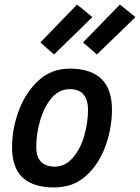

<svg xmlns="http://www.w3.org/2000/svg" viewBox="-20 -811 614 842"><path d="M218 11Q127 11 80 -31.5Q33 -74 33 -166Q33 -248 63 -327.5Q93 -407 149.5 -458.5Q206 -510 286 -510Q471 -510 471 -330Q471 -250 443 -171.5Q415 -93 358.5 -41Q302 11 218 11ZM218 -80Q265 -80 298.5 -118Q332 -156 349 -214Q366 -272 366 -332Q366 -371 347 -395.5Q328 -420 286 -420Q239 -420 206.5 -381.5Q174 -343 156.5 -284.5Q139 -226 139 -165Q139 -83 218 -80ZM405 -572 344 -625 506 -791 574 -736ZM217 -572 157 -625 318 -791 385 -736Z"/></svg>

Font: Storia Sans SemiBold
Style: Italic
Weight: 600
Italic angle: -13°
Designer: Campivisivi
Foundry: Accademia di Belle Arti di Urbino and students of MA course of Visual design
Version: Version 60.001;May 25, 2020;FontCreator 12.0.0.2522 64-bit